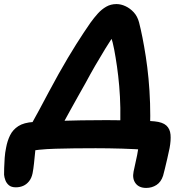

<svg xmlns="http://www.w3.org/2000/svg" viewBox="-78 -728 907 943"><path d="M511 -81Q514 -142 513 -198Q512 -254 507.5 -305.5Q503 -357 496.5 -402Q490 -447 483 -484Q476 -521 467 -548L489 -565Q464 -529 439 -488.5Q414 -448 389.5 -405.5Q365 -363 342 -320Q325 -290 306.5 -257Q288 -224 270 -191.5Q252 -159 236.5 -130.5Q221 -102 208 -80L64 -96Q90 -142 114 -187Q138 -232 162 -277Q186 -322 210 -365Q258 -450 296 -510Q334 -570 366 -616Q384 -641 402.5 -661.5Q421 -682 443.5 -695Q466 -708 494 -708Q516 -708 538.5 -697.5Q561 -687 579 -667.5Q597 -648 605 -618Q613 -587 621.5 -544.5Q630 -502 638 -450.5Q646 -399 651.5 -341Q657 -283 659 -221Q661 -159 659 -95ZM640 195Q605 195 588 172.5Q571 150 578 115Q581 100 586 78Q591 56 595.5 34Q600 12 602 -4L627 7Q611 6 583 4.5Q555 3 522 2Q489 1 455.5 0.5Q422 0 392 0Q281 0 194.5 2.5Q108 5 52 17L99 -42Q98 -15 95 15.5Q92 46 89 74.5Q86 103 82 123Q77 147 64.5 162.5Q52 178 35.5 185Q19 192 0 192Q-22 192 -34 182Q-46 172 -51.5 157.5Q-57 143 -58 130Q-58 119 -57.5 96.5Q-57 74 -55 47Q-53 20 -48 -3Q-42 -36 -28.5 -63.5Q-15 -91 12 -108.5Q39 -126 87 -129Q106 -130 139.5 -131.5Q173 -133 219 -134.5Q265 -136 322 -137Q379 -138 446 -138Q497 -138 543 -137Q589 -136 625 -135Q661 -134 681 -132Q721 -128 739 -111.5Q757 -95 759.5 -67Q762 -39 755 -1Q750 24 743.5 51.5Q737 79 731.5 102Q726 125 723 135Q713 166 690.5 180.5Q668 195 640 195Z"/></svg>

Font: Shantell Sans
Style: Bold Italic
Weight: 700
Italic angle: -11°
Designer: Stephen Nixon, Anya Danilova, Shantell Martin
Foundry: Arrow Type
Version: Version 1.011;[c5ecc13dd]